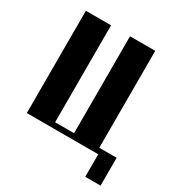

<svg xmlns="http://www.w3.org/2000/svg" viewBox="-148 -596 751 805"><g transform="rotate(30 227.5 -193.0)"><path d="M35.2 0V-495.1H157.2V-25.9H249V-495.1H371.1V-25.9H455.1V108.9H380.9V0Z"/></g></svg>

Font: Moniqa Black Heading
Style: Regular
Weight: 900
Designer: Rajesh Rajput
Foundry: Rajesh Rajput
Version: Version 1.000